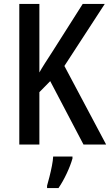

<svg xmlns="http://www.w3.org/2000/svg" viewBox="-20 -734 559 975"><path d="M519 0H404L235 -322L180 -266V0H78V-714H180V-366Q191 -386 208 -412.5Q225 -439 247 -473L400 -714H512L307 -399ZM348 71Q338 106 318.5 147.5Q299 189 277 221H219V209Q224 192 231 164.5Q238 137 243.5 109Q249 81 250 61H348Z"/></svg>

Font: Noto Sans Condensed Medium
Style: Regular
Weight: 500
Width: 3
Designer: Monotype Design Team
Foundry: Monotype Imaging Inc.
Version: Version 2.013; ttfautohint (v1.8.4.7-5d5b)